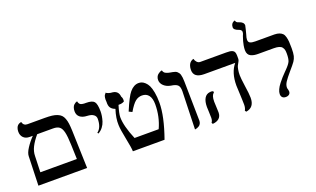

<svg xmlns="http://www.w3.org/2000/svg" viewBox="-79 -1180 2679 1626"><g transform="rotate(-20 1260.0 -366.5)"><path d="M330.1 -413.1H187Q147.5 -366.2 127.4 -326.2Q107.4 -286.1 106.9 -246.1L102.1 -101.1H431.2Q430.7 -113.8 429 -166Q427.2 -218.3 426.8 -231Q424.3 -307.1 415.3 -345Q406.2 -382.8 387 -397.9Q367.7 -413.1 330.1 -413.1ZM486.8 0H47.9L56.2 -263.2Q56.6 -291.5 84.2 -334Q111.8 -376.5 147.9 -413.1H120.1Q84 -413.1 64 -433.6Q43.9 -454.1 43.9 -486.8Q43.9 -505.9 49.3 -520.3Q54.7 -534.7 62 -541.3Q69.3 -547.9 76.9 -551.5Q84.5 -555.2 89.8 -555.7L95.2 -556.2Q104 -521 138.2 -521H293.9Q332 -521 358.9 -517.8Q385.7 -514.6 406.2 -506.1Q426.8 -497.6 439.2 -485.1Q451.7 -472.7 459.7 -451.4Q467.8 -430.2 471.2 -404.5Q474.6 -378.9 476.1 -340.8Z M676.8 -241.2 669.9 -250Q713.9 -283.2 713.9 -360.8Q713.9 -384.8 694.1 -398.7Q674.3 -412.6 638.7 -414.1Q596.7 -415.5 573.7 -434.3Q550.8 -453.1 550.8 -486.8Q550.8 -505.4 555.9 -519.8Q561 -534.2 568.4 -541.3Q575.7 -548.3 582.8 -552.7Q589.8 -557.1 595.2 -558.1L600.1 -559.1Q601.6 -548.3 606.4 -540.5Q611.3 -532.7 616.9 -529.1Q622.6 -525.4 632.8 -523.4Q643.1 -521.5 649.2 -521.2Q655.3 -521 667 -521Q721.7 -521 739.7 -499.8Q757.8 -478.5 757.8 -411.1Q757.8 -392.1 754.6 -371.3Q751.5 -350.6 743.7 -325Q735.8 -299.3 718.5 -276.9Q701.2 -254.4 676.8 -241.2Z M883.3 -388.2Q856 -397.9 843.3 -416.3Q830.6 -434.6 832.5 -469.2Q830.1 -491.7 832.8 -507.8Q835.4 -523.9 839.8 -530Q844.2 -536.1 848.4 -540.3Q852.5 -544.4 852.5 -545.9Q855 -540.5 872.6 -534.4Q890.1 -528.3 910.2 -527.8Q960 -520.5 964.4 -469.2Q976.6 -450.2 972.2 -422.9Q960 -415 942.4 -412.1Q934.6 -411.1 919.4 -411.1Q897.5 -340.3 897.5 -308.1Q897.5 -228 951.2 -101.1H1168.5Q1213.4 -198.2 1213.4 -310.1Q1213.4 -362.8 1192.4 -390.4Q1171.4 -418 1132.3 -418Q1098.6 -418 1072 -396.5Q1045.4 -375 1009.3 -314L980.5 -328.1Q1031.2 -449.2 1061.5 -483.9Q1097.7 -526.9 1141.6 -526.9Q1155.8 -526.9 1169.2 -522.2Q1182.6 -517.6 1198.2 -503.4Q1213.9 -489.3 1225.1 -466.6Q1236.3 -443.8 1243.9 -403.3Q1251.5 -362.8 1251.5 -310.1Q1251.5 -188.5 1184.6 0H899.4Q898.9 -31.7 880.6 -120.6Q862.3 -209.5 861.3 -250Q858.4 -311.5 883.3 -388.2Z M1457 5.9 1467.3 -335.9Q1467.3 -376.5 1450.4 -391.6Q1433.6 -406.7 1393.1 -412.1Q1354.5 -418.9 1330.3 -441.4Q1306.2 -463.9 1306.2 -494.1Q1306.2 -509.8 1312.3 -522.5Q1318.4 -535.2 1326.7 -541.7Q1335 -548.3 1343.5 -553Q1352.1 -557.6 1358.4 -558.6L1364.3 -560.1Q1366.2 -549.3 1372.3 -541.5Q1378.4 -533.7 1388.9 -529.3Q1399.4 -524.9 1405.8 -522.9Q1412.1 -521 1423.3 -519Q1438 -516.6 1446 -514.9Q1454.1 -513.2 1465.1 -509.8Q1476.1 -506.3 1481.7 -501.5Q1487.3 -496.6 1493.9 -488.5Q1500.5 -480.5 1503.7 -469.2Q1506.8 -458 1509 -442.1Q1511.2 -426.3 1511.2 -405.8Q1511.7 -370.6 1514.2 -227.8Q1516.6 -85 1517.1 -51.8Q1517.1 -36.6 1511 -25.4Q1504.9 -14.2 1496.8 -8.5Q1488.8 -2.9 1479.2 0.7Q1469.7 4.4 1464.6 5.1Q1459.5 5.9 1457 5.9Z M1969.7 -295.9Q1969.7 -270.5 1980 -196.8Q1991.7 -120.6 1991.7 -85Q1991.7 1.5 1917 13.2L1907.7 2Q1919.9 -20 1919.9 -48.8Q1919.9 -61 1918.7 -93Q1917.5 -125 1917 -136.2Q1913.1 -202.6 1913.1 -223.1Q1913.1 -340.3 1969.7 -407.2H1691.9Q1596.7 -407.2 1596.7 -478Q1596.7 -499 1602.1 -515.1Q1607.4 -531.2 1615 -539.6Q1622.6 -547.9 1630.4 -552.7Q1638.2 -557.6 1643.6 -558.6L1648.9 -560.1Q1652.8 -542 1665.3 -529.1Q1677.7 -516.1 1693.8 -516.1H1927.7Q1949.2 -516.1 1960.7 -514.6Q1972.2 -513.2 1984.1 -507.8Q1996.1 -502.4 2001 -490.2Q2005.9 -478 2005.9 -458V-434.1Q2005.9 -429.2 2005.4 -425.3Q2004.9 -421.4 2003.2 -417Q2001.5 -412.6 2000.5 -410.6Q1999.5 -408.7 1996.6 -403.1Q1993.7 -397.5 1992.7 -396Q1985.4 -383.8 1981.7 -375.5Q1978 -367.2 1973.9 -345.7Q1969.7 -324.2 1969.7 -295.9ZM1689.9 -159.2Q1689.9 -151.9 1691.9 -111.8Q1693.8 -73.7 1693.8 -62Q1693.8 -26.9 1672.6 -8.1Q1651.4 10.7 1614.7 13.2L1607.9 1Q1620.1 -13.2 1620.1 -41Q1620.1 -43.9 1619.4 -61Q1618.7 -78.1 1618.7 -88.9Q1616.7 -128.9 1616.7 -138.2Q1616.7 -187 1633.5 -215.8Q1650.4 -244.6 1683.1 -248Q1687 -249 1694.8 -249Q1704.1 -249 1713.9 -244.1V-231.9Q1689.9 -217.3 1689.9 -159.2Z M2130.4 -557.1Q2130.4 -535.2 2146 -527.6Q2161.6 -520 2191.4 -520H2352.5H2363.3Q2389.6 -519.5 2407.5 -512.9Q2425.3 -506.3 2436 -495.1Q2446.8 -483.9 2452.4 -462.6Q2458 -441.4 2459.7 -419.2Q2461.4 -397 2461.4 -360.8Q2461.4 -315.9 2455.6 -292Q2449.7 -268.1 2435.5 -247.3Q2421.4 -226.6 2382.3 -182.1Q2343.8 -137.2 2326.7 -111.1Q2309.6 -85 2309.6 -61Q2309.6 -51.8 2313.5 -42Q2313.5 -41.5 2314.9 -34.9Q2316.4 -28.3 2316.4 -24.9Q2316.4 -7.3 2304.7 2Q2293 11.2 2274.4 11.2Q2255.4 11.2 2244.4 0.7Q2233.4 -9.8 2233.4 -29.8Q2233.4 -47.9 2243.7 -70.3Q2253.9 -92.8 2272.7 -116.7Q2291.5 -140.6 2305.4 -156Q2319.3 -171.4 2338.4 -190.9Q2346.7 -198.2 2352.5 -205.1Q2387.7 -240.7 2397.5 -263.2Q2407.2 -285.6 2407.2 -332Q2407.2 -352.1 2404.3 -365Q2401.4 -377.9 2392.3 -389.6Q2383.3 -401.4 2365 -406.7Q2346.7 -412.1 2318.4 -412.1H2178.2Q2158.7 -412.1 2143.6 -414.8Q2128.4 -417.5 2114 -424.1Q2099.6 -430.7 2091.6 -444.6Q2083.5 -458.5 2083.5 -479Q2083.5 -499 2087.4 -521.2Q2091.3 -543.5 2095.7 -557.9Q2100.1 -572.3 2108.4 -598.1Q2118.7 -618.7 2118.7 -631.8Q2118.7 -649.9 2097.7 -658.2Q2052.2 -672.9 2052.2 -696.8Q2052.2 -705.6 2054.2 -713.1Q2056.2 -720.7 2059.3 -725.6Q2062.5 -730.5 2066.2 -734.1Q2069.8 -737.8 2074 -740Q2078.1 -742.2 2081.1 -743.4Q2084 -744.6 2086.4 -745.1L2089.4 -746.1Q2091.3 -725.6 2117.7 -719.2Q2158.2 -706.5 2158.2 -676.8Q2158.2 -674.3 2149.9 -640.9Q2141.6 -607.4 2139.6 -601.1Q2130.4 -574.2 2130.4 -557.1Z"/></g></svg>

Font: Common Serif News
Style: Regular
Weight: 450
Designer: Philipp H. Poll, Khaled Hosny
Foundry: Stefan Peev, Context Ltd.
Version: Version 1.026